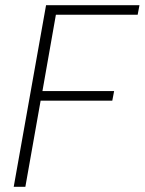

<svg xmlns="http://www.w3.org/2000/svg" viewBox="-20 -722 559 742"><path d="M33 0 158 -702H519L512 -665H196L144 -370H421L414 -333H137L78 0Z"/></svg>

Font: Poppins ExtraLight
Style: Italic
Weight: 275
Italic angle: -10°
Designer: Ninad Kale (Devanagari), Jonny Pinhorn (Latin)
Foundry: Indian Type Foundry
Version: Version 3.200;PS 1.000;hotconv 16.6.54;makeotf.lib2.5.65590